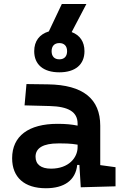

<svg xmlns="http://www.w3.org/2000/svg" viewBox="-20 -952 626 981"><path d="M392.6 4.9 570.3 0V-97.7L492.2 -108.4V-309.6C492.2 -446.3 405.3 -518.6 224.6 -521L115.2 -522.5L105.5 -413.6L234.4 -410.2C328.6 -407.7 376.5 -380.9 376.5 -320.3V-310.1C346.7 -316.4 314.5 -319.3 273.9 -319.3C126 -319.3 42 -256.8 42 -143.6C42 -45.4 105 9.8 214.4 9.8C307.1 9.8 366.2 -29.8 374.5 -109.4H385.7ZM283.2 -582.5C364.7 -582.5 411.6 -622.1 411.6 -690.4C411.6 -738.8 388.2 -772.5 346.2 -788.1L421.4 -931.6H295.9L229.5 -791.5C181.6 -776.9 154.8 -742.2 154.8 -690.4C154.8 -622.1 201.7 -582.5 283.2 -582.5ZM376.5 -212.9V-200.2C376.5 -146.5 331.1 -90.3 240.7 -90.3C189.5 -90.3 161.6 -111.8 161.6 -151.4C161.6 -196.3 201.7 -219.2 276.9 -219.2C311 -219.2 341.3 -219.2 376.5 -212.9ZM283.2 -648.9C257.8 -648.9 243.7 -664.1 243.7 -690.4C243.7 -716.3 257.8 -731.9 283.2 -731.9C308.6 -731.9 322.8 -716.3 322.8 -690.4C322.8 -664.1 308.6 -648.9 283.2 -648.9Z"/></svg>

Font: Cascadia Code NF SemiBold
Style: Regular
Weight: 600
Monospace: yes
Designer: Aaron Bell
Foundry: Saja Typeworks
Version: Version 2404.023